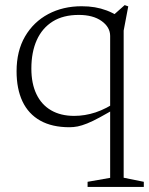

<svg xmlns="http://www.w3.org/2000/svg" viewBox="-20 -489 586 753"><path d="M103 -220Q103 -161.5 122.8 -120Q142.5 -78.5 180.2 -56.5Q218 -34.5 271 -34.5Q313 -34.5 354.8 -48.2Q396.5 -62 443 -93.5V-69.5Q400.5 -44.5 371.5 -28.8Q342.5 -13 321.8 -4.8Q301 3.5 284.8 6.8Q268.5 10 252.5 10Q184 10 137.8 -16Q91.5 -42 68.2 -91.2Q45 -140.5 45 -209.5Q45 -289 78.2 -346Q111.5 -403 169.2 -433.8Q227 -464.5 300 -464.5Q328 -464.5 351.8 -460.5Q375.5 -456.5 398.8 -447.8Q422 -439 447 -423.5L410.5 -417L469 -469L483 -464L465 -369V208L544 224V244H323.5V224L412 208.5V-348Q412 -382.5 378.5 -406.5Q345 -430.5 289 -430.5Q228 -430.5 186.8 -404.8Q145.5 -379 124.2 -331.8Q103 -284.5 103 -220Z"/></svg>

Font: Newsreader 14pt Light
Style: Regular
Weight: 300
Designer: Hugues Gentile
Foundry: Production Type
Version: Version 1.003